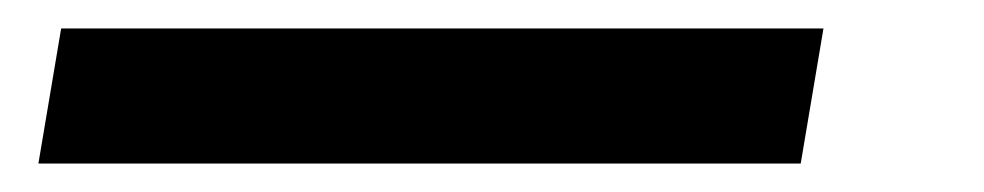

<svg xmlns="http://www.w3.org/2000/svg" viewBox="-20 17 692 135"><path d="M7 132 23 37H559L543 132Z"/></svg>

Font: DM Sans 18pt Medium
Style: Italic
Weight: 500
Italic angle: -10°
Designer: Colophon Foundry, Jonny Pinhorn
Foundry: Colophon Foundry
Version: Version 4.004;gftools[0.9.30]